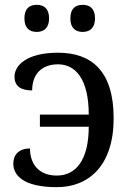

<svg xmlns="http://www.w3.org/2000/svg" viewBox="-20 -764 535 794"><path d="M322 -632C350 -632 373 -647 373 -688C373 -730 350 -744 322 -744C293 -744 271 -730 271 -688C271 -647 293 -632 322 -632ZM132 -632C160 -632 183 -647 183 -688C183 -730 160 -744 132 -744C103 -744 81 -730 81 -688C81 -647 103 -632 132 -632ZM215 10C348 10 450 -80 450 -275C450 -471 358 -546 220 -546C88 -546 40 -492 40 -447C40 -407 67 -390 113 -390C113 -458 153 -498 220 -498C291 -498 347 -439 347 -290H145V-240H347C347 -104 295 -38 215 -38C135 -38 104 -92 104 -150C58 -150 35 -124 35 -87C35 -41 74 10 215 10Z"/></svg>

Font: Noto Serif
Style: Regular
Weight: 400
Designer: Monotype Design Team
Foundry: Monotype Imaging Inc.
Version: Version 2.015